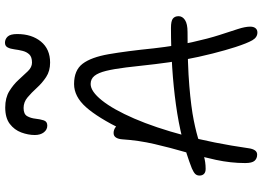

<svg xmlns="http://www.w3.org/2000/svg" viewBox="-158 -862 1030 753"><g transform="rotate(-90 356.5 -486.0)"><path d="M605 9Q586 9 574.5 -11Q563 -31 548 -77Q536 -114 522.5 -167Q509 -220 498 -279Q487 -338 481 -392Q474 -458 468 -506Q462 -554 454.5 -584.5Q447 -615 435 -630Q423 -645 403 -645Q374 -645 338.5 -600.5Q303 -556 267.5 -474Q232 -392 201.5 -278Q171 -164 151 -25Q149 -10 143 -1Q137 8 126 8Q111 8 102 -2Q93 -12 93 -39Q93 -95 105.5 -153.5Q118 -212 135.5 -272Q153 -332 167.5 -394.5Q182 -457 186 -520Q187 -536 193 -545.5Q199 -555 211 -555Q223 -555 233.5 -547.5Q244 -540 252 -526L223 -519Q271 -617 312.5 -663.5Q354 -710 403 -710Q457 -710 482.5 -676.5Q508 -643 520 -574Q532 -505 543 -397Q553 -310 567 -247Q581 -184 595 -140.5Q609 -97 618.5 -68Q628 -39 628 -19Q628 -6 622 1.5Q616 9 605 9ZM70 -194Q57 -194 50.5 -200.5Q44 -207 44 -218Q44 -228 50 -234.5Q56 -241 72 -248Q181 -291 322 -310.5Q463 -330 623 -330Q650 -330 659.5 -322.5Q669 -315 669 -300Q669 -285 654 -275Q639 -265 607 -265Q479 -265 395.5 -258Q312 -251 260 -240.5Q208 -230 176 -219Q144 -208 120.5 -201Q97 -194 70 -194ZM240 -815Q224 -815 213.5 -828.5Q203 -842 203 -864Q203 -890 213 -917Q223 -944 246.5 -962Q270 -980 311 -980Q349 -980 375 -964Q401 -948 419.5 -927.5Q438 -907 453.5 -891Q469 -875 487 -875Q509 -875 519 -885.5Q529 -896 533 -912Q537 -928 539 -944Q541 -960 546.5 -970.5Q552 -981 565 -981Q579 -981 589 -970.5Q599 -960 599 -933Q599 -876 569.5 -840Q540 -804 487 -804Q454 -804 430.5 -819.5Q407 -835 388 -856Q369 -877 350.5 -892.5Q332 -908 309 -908Q285 -908 277 -894Q269 -880 267 -861.5Q265 -843 260.5 -829Q256 -815 240 -815Z"/></g></svg>

Font: Shantell Sans Light
Style: Regular
Weight: 300
Designer: Stephen Nixon, Anya Danilova, Shantell Martin
Foundry: Arrow Type
Version: Version 1.011;[c5ecc13dd]